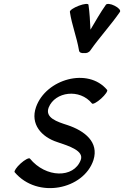

<svg xmlns="http://www.w3.org/2000/svg" viewBox="-20 -942 627 970"><path d="M437 -688C483 -754 540 -815 586 -882C591 -890 579 -903 559 -913C540 -923 520 -925 515 -918C486 -877 462 -834 437 -792C435 -834 433 -877 427 -918C426 -925 404 -923 378 -913C352 -903 332 -890 333 -882C343 -815 368 -754 379 -688C380 -677 391 -672 405 -674C417 -672 430 -677 437 -688ZM54 -72C170 65 403 15 452 -133C481 -224 408 -281 321 -310C268 -327 206 -347 226 -399C258 -479 383 -496 445 -419C449 -414 470 -425 491 -444C512 -463 526 -483 521 -488C425 -603 212 -543 162 -401C132 -315 189 -250 270 -224C330 -204 405 -180 388 -134C353 -40 211 -43 131 -141C126 -146 105 -135 84 -116C63 -97 50 -77 54 -72Z"/></svg>

Font: Nupuram Condensed Oblique
Style: Regular
Weight: 400
Width: 3
Designer: Santhosh Thottingal (santhosh.thottingal@gmail.com)
Foundry: SMC
Version: Version 1.000